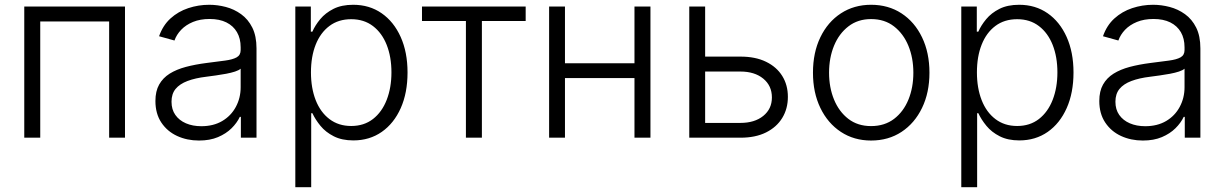

<svg xmlns="http://www.w3.org/2000/svg" viewBox="-20 -568 5052 792"><path d="M495.6 -541V0H430.2V-479.5H146V0H80.1V-541Z M800.8 11.7Q751.5 11.7 710.7 -7.1Q669.9 -25.9 645.5 -62.5Q621.1 -99.1 621.1 -151.4Q621.1 -191.9 636.5 -219.2Q651.9 -246.6 679.9 -264.2Q708 -281.7 746.6 -292Q785.2 -302.2 831.1 -308.1Q877 -314 908.4 -318.1Q939.9 -322.3 956.3 -331.5Q972.7 -340.8 972.7 -361.3V-373Q972.7 -409.2 957.5 -435.3Q942.4 -461.4 913.8 -475.6Q885.3 -489.7 844.7 -489.7Q805.7 -489.7 776.1 -477.5Q746.6 -465.3 727.3 -445.1Q708 -424.8 699.7 -400.9L636.2 -418.5Q651.9 -463.4 683.3 -491.9Q714.8 -520.5 756.6 -534.4Q798.3 -548.3 843.3 -548.3Q877 -548.3 911.4 -539.3Q945.8 -530.3 974.6 -509.5Q1003.4 -488.8 1020.8 -454.1Q1038.1 -419.4 1038.1 -368.2V0H973.6V-85.9H969.2Q957.5 -61 935.1 -38.8Q912.6 -16.6 879.2 -2.4Q845.7 11.7 800.8 11.7ZM810.5 -47.4Q860.4 -47.4 896.7 -68.8Q933.1 -90.3 952.9 -127.2Q972.7 -164.1 972.7 -208V-284.7Q965.8 -278.3 949.7 -272.9Q933.6 -267.6 912.8 -263.7Q892.1 -259.8 870.4 -256.8Q848.6 -253.9 831.1 -251.5Q785.6 -246.1 753.4 -233.9Q721.2 -221.7 704.3 -201.2Q687.5 -180.7 687.5 -148.4Q687.5 -116.2 703.4 -93.8Q719.2 -71.3 747.1 -59.3Q774.9 -47.4 810.5 -47.4Z M1198.2 204.1V-541H1262.2V-437.5H1268.6Q1279.8 -463.4 1301 -489Q1322.3 -514.6 1355.7 -531.5Q1389.2 -548.3 1437 -548.3Q1503.9 -548.3 1554.2 -513.4Q1604.5 -478.5 1632.8 -415.5Q1661.1 -352.5 1661.1 -269Q1661.1 -185.1 1633.1 -122.1Q1605 -59.1 1554.7 -23.9Q1504.4 11.2 1437.5 11.2Q1390.1 11.2 1356.7 -5.9Q1323.2 -22.9 1302 -48.8Q1280.8 -74.7 1268.6 -101.1H1263.7V204.1ZM1428.7 -48.3Q1481.4 -48.3 1518.6 -77.1Q1555.7 -106 1575.2 -156.2Q1594.7 -206.5 1594.7 -269.5Q1594.7 -333 1575.2 -382.6Q1555.7 -432.1 1518.6 -460.4Q1481.4 -488.8 1428.7 -488.8Q1376 -488.8 1338.9 -460.9Q1301.8 -433.1 1282.2 -383.8Q1262.7 -334.5 1262.7 -269.5Q1262.7 -205.1 1282.2 -155Q1301.8 -105 1339.1 -76.7Q1376.5 -48.3 1428.7 -48.3Z M1901.9 0V-481.4H1720.7V-541H2148.4V-481.4H1967.8V0Z M2614.3 -307.1V-246.1H2294.4V-307.1ZM2310.5 -541V0H2245.1V-541ZM2663.1 -541V0H2597.2V-541Z M2877 -334.5H3034.7Q3096.2 -334.5 3139.9 -313.2Q3183.6 -292 3206.8 -254.6Q3230 -217.3 3230 -168.5Q3230 -119.6 3206.8 -81.5Q3183.6 -43.5 3139.9 -21.7Q3096.2 0 3034.7 0H2823.2V-541H2888.7V-61H3034.2Q3092.8 -61 3128.4 -89.8Q3164.1 -118.7 3164.1 -166Q3164.1 -214.4 3128.4 -243.7Q3092.8 -272.9 3034.2 -272.9H2877Z M3573.2 11.7Q3502.9 11.7 3448.7 -23.9Q3394.5 -59.6 3364 -122.8Q3333.5 -186 3333.5 -268.1Q3333.5 -351.1 3364 -414.3Q3394.5 -477.5 3448.7 -512.9Q3502.9 -548.3 3573.2 -548.3Q3644.5 -548.3 3698.7 -512.9Q3752.9 -477.5 3783.4 -414.1Q3814 -350.6 3814 -268.1Q3814 -186 3783.4 -122.8Q3752.9 -59.6 3698.7 -23.9Q3644.5 11.7 3573.2 11.7ZM3573.2 -47.9Q3628.9 -47.9 3668 -77.6Q3707 -107.4 3727.3 -157.2Q3747.6 -207 3747.6 -268.1Q3747.6 -329.1 3727.1 -379.2Q3706.5 -429.2 3667.7 -459.2Q3628.9 -489.3 3573.2 -489.3Q3518.6 -489.3 3479.7 -459.2Q3440.9 -429.2 3420.4 -379.4Q3399.9 -329.6 3399.9 -268.1Q3399.9 -207 3420.4 -157.2Q3440.9 -107.4 3479.5 -77.6Q3518.1 -47.9 3573.2 -47.9Z M3945.3 204.1V-541H4009.3V-437.5H4015.6Q4026.9 -463.4 4048.1 -489Q4069.3 -514.6 4102.8 -531.5Q4136.2 -548.3 4184.1 -548.3Q4251 -548.3 4301.3 -513.4Q4351.6 -478.5 4379.9 -415.5Q4408.2 -352.5 4408.2 -269Q4408.2 -185.1 4380.1 -122.1Q4352.1 -59.1 4301.8 -23.9Q4251.5 11.2 4184.6 11.2Q4137.2 11.2 4103.8 -5.9Q4070.3 -22.9 4049.1 -48.8Q4027.8 -74.7 4015.6 -101.1H4010.7V204.1ZM4175.8 -48.3Q4228.5 -48.3 4265.6 -77.1Q4302.7 -106 4322.3 -156.2Q4341.8 -206.5 4341.8 -269.5Q4341.8 -333 4322.3 -382.6Q4302.7 -432.1 4265.6 -460.4Q4228.5 -488.8 4175.8 -488.8Q4123 -488.8 4085.9 -460.9Q4048.8 -433.1 4029.3 -383.8Q4009.8 -334.5 4009.8 -269.5Q4009.8 -205.1 4029.3 -155Q4048.8 -105 4086.2 -76.7Q4123.5 -48.3 4175.8 -48.3Z M4694.3 11.7Q4645 11.7 4604.2 -7.1Q4563.5 -25.9 4539.1 -62.5Q4514.6 -99.1 4514.6 -151.4Q4514.6 -191.9 4530 -219.2Q4545.4 -246.6 4573.5 -264.2Q4601.6 -281.7 4640.1 -292Q4678.7 -302.2 4724.6 -308.1Q4770.5 -314 4802 -318.1Q4833.5 -322.3 4849.9 -331.5Q4866.2 -340.8 4866.2 -361.3V-373Q4866.2 -409.2 4851.1 -435.3Q4835.9 -461.4 4807.4 -475.6Q4778.8 -489.7 4738.3 -489.7Q4699.2 -489.7 4669.7 -477.5Q4640.1 -465.3 4620.8 -445.1Q4601.6 -424.8 4593.3 -400.9L4529.8 -418.5Q4545.4 -463.4 4576.9 -491.9Q4608.4 -520.5 4650.1 -534.4Q4691.9 -548.3 4736.8 -548.3Q4770.5 -548.3 4804.9 -539.3Q4839.4 -530.3 4868.2 -509.5Q4897 -488.8 4914.3 -454.1Q4931.6 -419.4 4931.6 -368.2V0H4867.2V-85.9H4862.8Q4851.1 -61 4828.6 -38.8Q4806.2 -16.6 4772.7 -2.4Q4739.3 11.7 4694.3 11.7ZM4704.1 -47.4Q4753.9 -47.4 4790.3 -68.8Q4826.7 -90.3 4846.4 -127.2Q4866.2 -164.1 4866.2 -208V-284.7Q4859.4 -278.3 4843.3 -272.9Q4827.1 -267.6 4806.4 -263.7Q4785.6 -259.8 4763.9 -256.8Q4742.2 -253.9 4724.6 -251.5Q4679.2 -246.1 4647 -233.9Q4614.7 -221.7 4597.9 -201.2Q4581.1 -180.7 4581.1 -148.4Q4581.1 -116.2 4596.9 -93.8Q4612.8 -71.3 4640.6 -59.3Q4668.5 -47.4 4704.1 -47.4Z"/></svg>

Font: Inter 17pt Light
Style: Regular
Weight: 300
Version: Version 4.001;git-66647c0bb